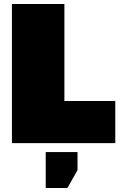

<svg xmlns="http://www.w3.org/2000/svg" viewBox="-20 -720 620 966"><path d="M40 0V-700H304V-212H560V0ZM210 226V45H370V136L319 226Z"/></svg>

Font: Golos Text Black
Style: Regular
Weight: 900
Designer: A.Korolkova, Vitaly Kuzmin
Foundry: ParaType Ltd
Version: Version 2.004